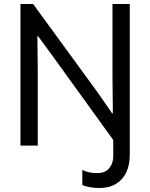

<svg xmlns="http://www.w3.org/2000/svg" viewBox="-20 -740 764 976"><path d="M484.4 215.8Q461.9 215.8 437.5 211.7Q413.1 207.5 398.4 200.2V124Q417.5 133.3 437 136.7Q456.5 140.1 469.7 139.6Q513.7 141.6 535.2 115Q556.6 88.4 555.7 51.8V-36.1L639.6 -43.9V45.9Q640.1 97.2 622.3 135.3Q604.5 173.3 569.8 194.6Q535.2 215.8 484.4 215.8ZM84 0V-719.7H148.4L482.4 -261.7L549.8 -164.1H553.7L551.8 -343.8V-719.7H639.6V0H576.2L244.1 -460L173.8 -555.7H169.9L171.9 -381.8V0Z"/></svg>

Font: Reddit Sans
Style: Regular
Weight: 400
Designer: Stephen Hutchings
Foundry: Reddit
Version: Version 1.014